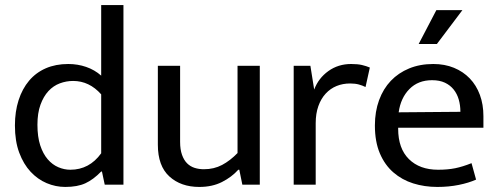

<svg xmlns="http://www.w3.org/2000/svg" viewBox="-20 -730 1967 759"><path d="M380 -710H468V0H394L383 -52H380Q349 -20 317.5 -5.5Q286 9 238 9Q200 9 164.5 -6Q129 -21 101 -51Q73 -81 56 -126.5Q39 -172 39 -234Q39 -289 53.5 -334Q68 -379 95 -411Q122 -443 161 -460Q200 -477 250 -477Q287 -477 320.5 -465.5Q354 -454 380 -431ZM380 -357Q333 -410 269 -410Q242 -410 216.5 -400.5Q191 -391 171.5 -370Q152 -349 140 -316Q128 -283 128 -237Q128 -189 139 -155.5Q150 -122 168.5 -100.5Q187 -79 210.5 -69Q234 -59 258 -59Q333 -59 380 -124Z M919 -470H1007V0H938L926 -59H922Q896 -30 857.5 -10.5Q819 9 768 9Q695 9 649.5 -32.5Q604 -74 604 -158V-470H692V-169Q692 -139 699.5 -118Q707 -97 719.5 -84.5Q732 -72 749 -66.5Q766 -61 786 -61Q826 -61 858 -78Q890 -95 919 -125Z M1141 0V-470H1207L1222 -376Q1239 -421 1278 -449Q1317 -477 1368 -477Q1394 -477 1411 -473Q1428 -469 1442 -463L1425 -386Q1413 -392 1398.5 -396Q1384 -400 1364 -400Q1335 -400 1310.5 -390Q1286 -380 1267.5 -360Q1249 -340 1238.5 -310.5Q1228 -281 1228 -243V0Z M1891 -225H1554V-221Q1554 -143 1596.5 -101Q1639 -59 1712 -59Q1750 -59 1779.5 -65Q1809 -71 1844 -85L1862 -20Q1833 -7 1793.5 1Q1754 9 1709 9Q1658 9 1613.5 -5Q1569 -19 1535 -48.5Q1501 -78 1481.5 -124Q1462 -170 1462 -234Q1462 -289 1478.5 -334Q1495 -379 1525 -410.5Q1555 -442 1597.5 -459.5Q1640 -477 1693 -477Q1738 -477 1774.5 -462Q1811 -447 1837 -420Q1863 -393 1877 -355Q1891 -317 1891 -271ZM1800 -288Q1800 -314 1793.5 -336.5Q1787 -359 1773.5 -376Q1760 -393 1739 -403Q1718 -413 1688 -413Q1633 -413 1598.5 -378Q1564 -343 1556 -286ZM1808 -690 1707 -556H1635L1705 -690Z"/></svg>

Font: Mukta Vaani
Style: Regular
Weight: 400
Designer: Noopur Datye, Girish Dalvi, Yashodeep Gholap, Pallavi Karambelkar
Foundry: Ek Type
Version: Version 2.538;PS 1.000;hotconv 16.6.51;makeotf.lib2.5.65220;